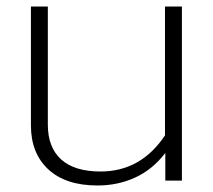

<svg xmlns="http://www.w3.org/2000/svg" viewBox="-20 -555 654 590"><path d="M75 -170V-535H127V-172Q127 -102 168 -65Q209 -28 289 -28Q413 -28 487 -139V-535H539V0H488V-85Q449 -34 395.5 -9.5Q342 15 280 15Q182 15 128.5 -34.5Q75 -84 75 -170Z"/></svg>

Font: Prompt ExtraLight
Style: Regular
Weight: 275
Designer: Katatrad Team
Foundry: CadsonDemak
Version: Version 1.001